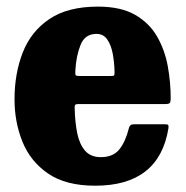

<svg xmlns="http://www.w3.org/2000/svg" viewBox="-20 -558 575 595"><path d="M25 -250Q25 -330 50.5 -395.2Q76 -460.5 133 -499Q190 -537.5 283.5 -537.5Q354.5 -537.5 398.8 -512Q443 -486.5 467 -444.5Q491 -402.5 500 -352.5Q509 -302.5 509 -253Q509 -242 506 -238.8Q503 -235.5 491.5 -235.5H224Q214 -235.5 212.5 -232.5Q211 -229.5 211.5 -220.5Q212.5 -179.5 219.2 -145.8Q226 -112 243.2 -91.5Q260.5 -71 292.5 -71Q330.5 -71 349.8 -95Q369 -119 379.5 -161Q381 -167 384.5 -170Q388 -173 396.5 -173H489Q499 -173 501 -170.8Q503 -168.5 502 -160.5Q473 17.5 275 17.5Q184 17.5 129 -20.2Q74 -58 49.5 -119Q25 -180 25 -250ZM227 -322.5H321.5Q331.5 -322.5 333.2 -324Q335 -325.5 335 -334.5Q334.5 -363.5 329.5 -390.8Q324.5 -418 312.5 -435.5Q300.5 -453 279 -453Q243.5 -453 229.8 -419.2Q216 -385.5 213.5 -339Q213 -329 214 -325.8Q215 -322.5 227 -322.5Z"/></svg>

Font: Besley* Narrow Heavy
Style: Regular
Weight: 800
Width: 4
Designer: Owen Earl
Foundry: indestructible type*
Version: Version 3.000; ttfautohint (v1.8.3)